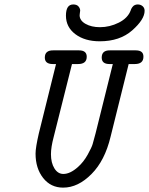

<svg xmlns="http://www.w3.org/2000/svg" viewBox="-20 -839 675 870"><path d="M141.1 -143.1Q141.1 -169.9 155.8 -233.9L233.9 -548.8H219.2Q183.1 -548.8 183.1 -578.1Q183.1 -611.3 221.2 -610.8H337.9Q373 -610.8 373 -582Q373 -548.8 334 -548.8H306.2Q303.2 -535.6 223.1 -217.8Q210.9 -171.9 210.9 -140.1Q210.9 -101.1 226.6 -75.9Q242.2 -50.8 267.1 -50.8Q297.9 -50.8 333 -82Q358.9 -105 377.4 -138.4Q396 -171.9 399.9 -186.5Q403.8 -201.2 413.1 -234.9L491.2 -548.8H476.1Q440.9 -548.8 440.9 -578.1Q440.9 -611.3 478 -610.8H595.2Q630.4 -610.8 629.9 -582Q629.9 -548.8 590.8 -548.8H563Q561 -541 481 -219.2Q455.1 -111.3 395 -50.8Q334 11.2 266.1 11.2Q210 11.2 175.5 -32.5Q141.1 -76.2 141.1 -143.1ZM278.8 -768.1Q278.8 -818.8 312 -818.8Q328.1 -818.8 335.7 -809.8Q343.3 -800.8 343.3 -791Q343.3 -788.1 342 -781Q340.8 -773.9 340.8 -770Q340.8 -746.1 367.4 -731Q394 -715.8 433.1 -715.8Q477.1 -715.8 518.1 -736.3Q559.1 -756.8 572.3 -792L573.2 -794.9Q574.2 -797.9 575.7 -800.5Q577.1 -803.2 579.6 -806.6Q582 -810.1 585 -812.5Q587.9 -814.9 593 -816.9Q598.1 -818.8 604 -818.8Q617.2 -818.8 626.2 -811Q635.3 -803.2 635.3 -790Q635.3 -751 579.1 -701.4Q522.9 -651.9 432.1 -651.9Q364.3 -651.9 321.5 -684.1Q278.8 -716.3 278.8 -768.1Z"/></svg>

Font: CMU Typewriter Text
Style: Italic
Weight: 500
Italic angle: -14.04°
Version: Version 0.7.0